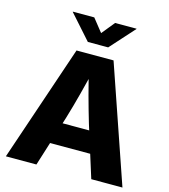

<svg xmlns="http://www.w3.org/2000/svg" viewBox="-134 -1054 1021 1159"><g transform="rotate(15 376.0 -474.0)"><path d="M11.7 0 258.3 -727.5H489.7L740.2 0H545.4L445.3 -318.8Q421.4 -398.9 398.4 -483.9Q375.5 -568.8 351.6 -664.6H395Q371.1 -568.8 348.9 -483.6Q326.7 -398.4 302.7 -318.8L202.6 0ZM180.2 -146.5V-281.2H571.8V-146.5ZM310.1 -948.2 374.5 -867.2 440.4 -948.2H574.2V-946.3L438 -794.9H311L176.3 -946.3V-948.2Z"/></g></svg>

Font: Inter 24pt ExtraBold
Style: Regular
Weight: 800
Designer: Rasmus Andersson
Foundry: rsms
Version: Version 4.001;git-66647c0bb